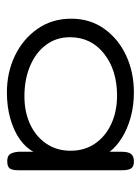

<svg xmlns="http://www.w3.org/2000/svg" viewBox="56 -784 417 570"><g transform="rotate(90 265.0 -498.5)"><path d="M459 -687Q469 -687 474.5 -683.5Q480 -680 482.5 -672Q485 -664 485 -650V-344Q485 -332 482.5 -324.5Q480 -317 474 -314Q468 -311 458 -311Q444 -311 438 -318Q432 -325 430 -344V-389Q419 -367 394 -349Q369 -331 333 -320.5Q297 -310 254 -310Q194 -310 144.5 -334Q95 -358 65 -401Q35 -444 35 -501Q35 -557 65 -599Q95 -641 144.5 -664Q194 -687 254 -687Q293 -687 327.5 -677.5Q362 -668 388.5 -651.5Q415 -635 430 -615V-650Q430 -670 436.5 -678.5Q443 -687 459 -687ZM265 -362Q312 -362 348.5 -379Q385 -396 406 -427Q427 -458 427 -499Q427 -541 405.5 -572Q384 -603 347 -620Q310 -637 263 -637Q188 -637 139 -598.5Q90 -560 90 -497Q90 -457 112.5 -426.5Q135 -396 175 -379Q215 -362 265 -362Z"/></g></svg>

Font: Fredoka Expanded Light
Style: Regular
Weight: 300
Width: 7
Designer: Ben Nathan
Foundry: Milena B. Brandão, Ben Nathan
Version: Version 2.001